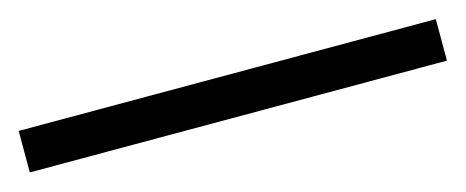

<svg xmlns="http://www.w3.org/2000/svg" viewBox="-23 -97 602 248"><g transform="rotate(-15 278.0 27.0)"><path d="M556.7 -1.1V54.4H-1.1V-1.1Z"/></g></svg>

Font: Paperlogy 4 Regular
Style: Regular
Weight: 400
Designer: redesigned by Lee Juim, glyphs from Gmarket Sans & Montserrat
Foundry: PT&
Version: Version 1.001